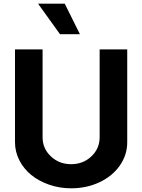

<svg xmlns="http://www.w3.org/2000/svg" viewBox="-20 -1020 778 1050"><path d="M188 -1000H334L417 -833H308.1ZM369.1 9.8Q305.7 9.8 248.8 -10Q191.9 -29.8 150.9 -63.2Q109.9 -96.7 85.9 -143.3Q62 -189.9 62 -242.2V-750H212.9V-269Q212.9 -207.5 258.3 -164.8Q303.7 -122.1 369.1 -122.1Q434.6 -122.1 479.7 -164.8Q524.9 -207.5 524.9 -269V-750H675.8V-242.2Q675.8 -172.9 635.3 -114.7Q594.7 -56.6 524.2 -23.4Q453.6 9.8 369.1 9.8Z"/></svg>

Font: Oakes Grotesk Bold
Style: Regular
Weight: 700
Designer: Samuel Oakes
Foundry: Samuel Oakes
Version: Version 1.000;PS 001.000;hotconv 1.0.88;makeotf.lib2.5.64775